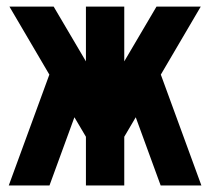

<svg xmlns="http://www.w3.org/2000/svg" viewBox="-20 -567 642 587"><path d="M6.8 0H131.3L207.5 -208.5L242.7 -148.9V0H359.9V-148.9L395 -208.5L471.2 0H595.7L471.7 -338.9L593.8 -546.9H458.5L359.9 -379.4V-546.9H242.7V-379.4L144 -546.9H8.8L130.9 -338.9Z"/></svg>

Font: Hack
Style: Bold
Weight: 700
Monospace: yes
Designer: Christopher Simpkins
Foundry: Christopher Simpkins
Version: Version 2.010